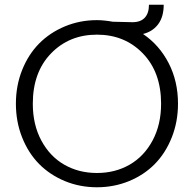

<svg xmlns="http://www.w3.org/2000/svg" viewBox="-20 -793 828 820"><path d="M740.2 -350.1Q740.2 -272.9 713.6 -206.1Q687 -139.2 641.1 -92.5Q595.2 -45.9 531 -19.5Q466.8 6.8 394 6.8Q321.3 6.8 257.3 -19.5Q193.4 -45.9 147.2 -92.5Q101.1 -139.2 74.5 -206.1Q47.9 -272.9 47.9 -350.1Q47.9 -427.2 74.5 -493.9Q101.1 -560.5 147.2 -607.2Q193.4 -653.8 257.3 -680.4Q321.3 -707 394 -707Q423.3 -707 461.9 -700.2L545.9 -698.2Q580.6 -698.2 598.4 -717.5Q616.2 -736.8 616.2 -772.9H679.2Q679.2 -721.7 655.8 -689.9Q632.3 -658.2 590.8 -647.9Q660.6 -600.6 700.4 -523.2Q740.2 -445.8 740.2 -350.1ZM120.1 -350.1Q120.1 -260.7 156.5 -192.9Q192.9 -125 254.6 -89.6Q316.4 -54.2 394 -54.2Q471.7 -54.2 533.4 -89.6Q595.2 -125 631.6 -192.9Q668 -260.7 668 -350.1Q668 -484.4 590.3 -564.7Q512.7 -645 394 -645Q275.4 -645 197.8 -564.7Q120.1 -484.4 120.1 -350.1Z"/></svg>

Font: SVN-Poppins Light
Style: Regular
Weight: 300
Designer: Ninad Kale (Devanagari), Jonny Pinhorn (Latin)
Foundry: Indian Type Foundry
Version: Version 3.002 2017